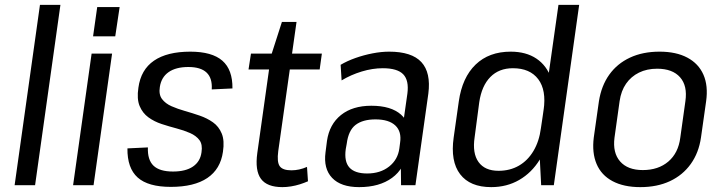

<svg xmlns="http://www.w3.org/2000/svg" viewBox="-20 -760 2967 788"><path d="M228 -740 124 0H40L144 -740Z M440 -540 364 0H280L356 -540ZM471 -731 453 -611H362L379 -731Z M681 7Q588 7 545 -31.5Q502 -70 503 -151L587 -155Q585 -104 610 -80Q635 -56 690 -56Q742 -56 772 -76.5Q802 -97 807 -135Q812 -167 798.5 -185Q785 -203 760 -214Q735 -225 704.5 -233Q674 -241 643.5 -251Q613 -261 589 -278.5Q565 -296 553 -325Q541 -354 548 -400Q558 -474 612 -511Q666 -548 761 -548Q850 -548 892.5 -511Q935 -474 934 -397L849 -393Q852 -439 828 -462Q804 -485 753 -485Q702 -485 672 -464Q642 -443 636 -403Q631 -372 645 -353.5Q659 -335 684 -324Q709 -313 739 -304.5Q769 -296 799.5 -285.5Q830 -275 854 -258Q878 -241 890 -212Q902 -183 895 -137Q885 -66 831 -29.5Q777 7 681 7Z M1139 8Q1076 8 1051 -26Q1026 -60 1036 -132L1092 -530L1137 -670H1197L1122 -140Q1116 -95 1128 -78Q1140 -61 1176 -61Q1192 -61 1208 -64.5Q1224 -68 1240 -75L1244 -16Q1228 -9 1210.5 -3.5Q1193 2 1174.5 5Q1156 8 1139 8ZM1010 -540H1301L1292 -475H1000Z M1624 -179 1652 -376Q1659 -430 1635 -455Q1611 -480 1551 -480Q1509 -480 1464.5 -466.5Q1420 -453 1382 -430L1378 -494Q1405 -510 1439 -522Q1473 -534 1509 -541Q1545 -548 1577 -548Q1670 -548 1709.5 -505Q1749 -462 1738 -376L1685 0H1626ZM1454 8Q1379 8 1343 -30Q1307 -68 1316 -135L1322 -182Q1332 -250 1379.5 -288Q1427 -326 1504 -326Q1585 -326 1626 -289.5Q1667 -253 1657 -185L1650 -137Q1641 -68 1589 -30Q1537 8 1454 8ZM1487 -48Q1541 -48 1577 -76.5Q1613 -105 1619 -151L1622 -174Q1629 -220 1602.5 -245Q1576 -270 1521 -270Q1469 -270 1439.5 -247.5Q1410 -225 1403 -170L1399 -148Q1392 -97 1414 -72.5Q1436 -48 1487 -48Z M1996 8Q1909 8 1868.5 -45Q1828 -98 1842 -196L1863 -344Q1877 -442 1932 -495Q1987 -548 2076 -548Q2139 -548 2181.5 -519.5Q2224 -491 2242 -438.5Q2260 -386 2250 -313L2238 -231Q2228 -158 2195 -104.5Q2162 -51 2111 -21.5Q2060 8 1996 8ZM2026 -59Q2073 -59 2109.5 -80Q2146 -101 2169.5 -140.5Q2193 -180 2200 -234L2211 -308Q2223 -390 2189 -435Q2155 -480 2085 -480Q2028 -480 1992.5 -444Q1957 -408 1947 -341L1928 -197Q1918 -131 1944 -95Q1970 -59 2026 -59ZM2192 -175 2272 -740H2357L2253 0H2201Z M2608 8Q2540 8 2494 -16.5Q2448 -41 2428.5 -87Q2409 -133 2417 -196L2438 -344Q2448 -408 2480.5 -453.5Q2513 -499 2565.5 -523.5Q2618 -548 2687 -548Q2755 -548 2801 -523.5Q2847 -499 2867 -453.5Q2887 -408 2878 -344L2857 -196Q2848 -133 2815 -87Q2782 -41 2729.5 -16.5Q2677 8 2608 8ZM2618 -62Q2682 -62 2723 -97Q2764 -132 2772 -195L2793 -345Q2802 -408 2771 -443Q2740 -478 2677 -478Q2635 -478 2602.5 -462Q2570 -446 2549.5 -416.5Q2529 -387 2523 -345L2502 -195Q2494 -133 2525 -97.5Q2556 -62 2618 -62Z"/></svg>

Font: Pathway Extreme SemiCondensed
Style: Italic
Weight: 400
Width: 4
Italic angle: -8°
Version: Version 1.001;gftools[0.9.26]